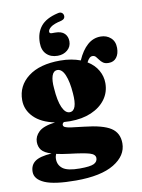

<svg xmlns="http://www.w3.org/2000/svg" viewBox="-105 -829 847 1142"><g transform="rotate(-10 318.5 -258.0)"><path d="M361.5 -65Q474.5 -53 522 -22Q569.5 9 569.5 71.5Q569.5 146 490.5 194Q411.5 242 260 242Q130 242 72 216.8Q14 191.5 14 147Q14 106 43.5 84.5Q73 63 144 58.5Q100.5 45 85 25Q69.5 5 69.5 -24Q69.5 -57.5 97.2 -84.2Q125 -111 196.5 -120Q114.5 -136.5 70.8 -180.8Q27 -225 27 -284Q27 -370.5 96.5 -423.8Q166 -477 289.5 -477Q325.5 -477 356 -471.5Q386.5 -466 411.5 -456.5Q437 -514.5 471.8 -545.2Q506.5 -576 551.5 -576Q587.5 -576 612.2 -554Q637 -532 637 -492.5Q637 -456.5 620.2 -434.8Q603.5 -413 573 -413Q551.5 -413 539.5 -421.5Q527.5 -430 519.5 -441.5Q511.5 -453 503.8 -461.5Q496 -470 483.5 -470Q464.5 -470 449 -438Q490 -413 511 -376.2Q532 -339.5 532 -298.5Q532 -243.5 501 -201.2Q470 -159 414.8 -135.2Q359.5 -111.5 286.5 -111.5Q267 -111.5 249 -113Q239 -106.5 239 -97.5Q239 -88.5 249 -83.2Q259 -78 285.2 -74.2Q311.5 -70.5 361.5 -65ZM263 -424.5Q239.5 -423.5 230.5 -395.5Q221.5 -367.5 226 -321Q231 -244.5 249.2 -204Q267.5 -163.5 294.5 -164.5Q340.5 -166.5 331.5 -272.5Q326.5 -342.5 309 -383.8Q291.5 -425 263 -424.5ZM164 96Q164 132.5 192.5 154Q221 175.5 294.5 175.5Q358 175.5 380 164.5Q402 153.5 402 131.5Q402 109 369 99Q336 89 248 78.5Q202.5 73 170.5 65.5Q168.5 69.5 166.2 78Q164 86.5 164 96ZM289.5 -646Q328 -646 346.2 -627.8Q364.5 -609.5 364.5 -580.5Q364.5 -548 340.5 -527.8Q316.5 -507.5 281.5 -507.5Q240 -507.5 214.8 -532Q189.5 -556.5 189.5 -601.5Q189.5 -661.5 221.2 -700.8Q253 -740 324.5 -756.5Q339.5 -760.5 348.2 -755.2Q357 -750 359.5 -739.5Q364 -716.5 338 -709Q292 -699 273.8 -684.8Q255.5 -670.5 255.5 -657.5Q255.5 -646 270 -646Z"/></g></svg>

Font: Fraunces 72pt Soft Black
Style: Regular
Weight: 900
Version: Version 1.000;[b76b70a41]